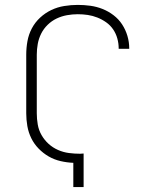

<svg xmlns="http://www.w3.org/2000/svg" viewBox="-20 -763 640 783"><path d="M279 0V-99Q253 -100 227 -106Q201 -112 178.5 -125Q156 -138 137.5 -157Q119 -176 107.5 -199.5Q96 -223 91.5 -249Q87 -275 87 -301V-540Q87 -568 92 -595.5Q97 -623 110 -647.5Q123 -672 143.5 -691Q164 -710 189 -722Q214 -734 242 -738.5Q270 -743 297 -743Q323 -743 348.5 -739.5Q374 -736 398 -726.5Q422 -717 443 -701Q464 -685 478 -663.5Q492 -642 499.5 -617Q507 -592 507 -566Q507 -566 507 -565Q507 -564 507 -564H464Q464 -564 464 -564.5Q464 -565 464 -566Q464 -586 458.5 -606Q453 -626 441.5 -643Q430 -660 413 -672Q396 -684 377 -691.5Q358 -699 338 -702Q318 -705 297 -705Q275 -705 253 -701Q231 -697 211 -687.5Q191 -678 174.5 -662Q158 -646 148 -626Q138 -606 134 -584Q130 -562 130 -540V-301Q130 -278 134 -255Q138 -232 149.5 -212Q161 -192 178 -176.5Q195 -161 216.5 -151.5Q238 -142 261 -139Q284 -136 307 -136Q310 -136 314 -136.5Q318 -137 321 -137V0Z"/></svg>

Font: Iosevka Curly XLtEx
Style: Regular
Weight: 200
Width: 7
Monospace: yes
Designer: Belleve Invis
Foundry: Belleve Invis
Version: Version 11.1.0; ttfautohint (v1.8.3)